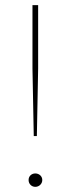

<svg xmlns="http://www.w3.org/2000/svg" viewBox="-20 -720 274 745"><path d="M111 -192H123L128 -454V-700H106V-454ZM117 5C132 5 144 -7 144 -21V-22C144 -36 132 -47 117 -47C102 -47 91 -36 91 -22V-21C91 -7 102 5 117 5Z"/></svg>

Font: Fixel Display Thin
Style: Regular
Weight: 100
Designer: AlfaBravo + MacPaw
Foundry: Kyrylo Tkachov, Marchela Mozhyna, Serhii Makarenko, Maria Weinstein, Zakhar Kryvoshyya
Version: Version 1.211